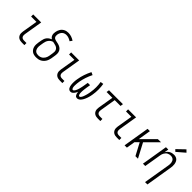

<svg xmlns="http://www.w3.org/2000/svg" viewBox="212 -2061 3576 3576"><g transform="rotate(45 2000.0 -273.5)"><path d="M322 0Q301 0 280.5 -3.5Q260 -7 242 -16.5Q224 -26 211.5 -41.5Q199 -57 192.5 -76Q186 -95 186 -116.5Q186 -138 189 -159L240 -465H99V-520H310L249 -150Q246 -132 248 -113.5Q250 -95 260 -81Q270 -67 287 -61Q304 -55 322 -55H387V0Z M702 8Q673 8 645.5 2Q618 -4 596.5 -19Q575 -34 560 -56.5Q545 -79 538.5 -105.5Q532 -132 532.5 -160.5Q533 -189 538 -218L550 -286Q554 -311 563 -335Q572 -359 588.5 -379.5Q605 -400 627 -415Q649 -430 673 -440Q656 -449 643.5 -464Q631 -479 625 -497.5Q619 -516 618.5 -537Q618 -558 622 -579Q625 -600 632.5 -621Q640 -642 652 -662Q664 -682 681.5 -698Q699 -714 719.5 -724Q740 -734 761.5 -738.5Q783 -743 805 -743Q849 -743 889.5 -729Q930 -715 964 -692L931 -646Q904 -664 873.5 -676Q843 -688 808 -688Q786 -688 763 -680.5Q740 -673 723 -656.5Q706 -640 696 -618Q686 -596 682 -574Q679 -556 680.5 -538.5Q682 -521 690.5 -507Q699 -493 714 -485.5Q729 -478 745.5 -474Q762 -470 779 -467Q796 -464 812.5 -459.5Q829 -455 844.5 -449Q860 -443 873.5 -434Q887 -425 898.5 -413Q910 -401 917.5 -386.5Q925 -372 929 -355.5Q933 -339 933.5 -321.5Q934 -304 932 -286.5Q930 -269 927 -251L916 -182Q911 -157 903 -132.5Q895 -108 880.5 -85Q866 -62 846 -43.5Q826 -25 802 -13Q778 -1 752.5 3.5Q727 8 702 8ZM702 -47Q720 -47 739 -51Q758 -55 775.5 -64.5Q793 -74 807 -88.5Q821 -103 831 -119.5Q841 -136 847 -154.5Q853 -173 856 -191L867 -260Q871 -283 871.5 -305Q872 -327 864.5 -346.5Q857 -366 841.5 -380Q826 -394 806 -401.5Q786 -409 764.5 -413Q743 -417 722 -422Q699 -415 678.5 -400.5Q658 -386 643.5 -366Q629 -346 621 -323Q613 -300 609 -277L598 -209Q595 -189 594 -169.5Q593 -150 596.5 -131.5Q600 -113 608.5 -96.5Q617 -80 631 -68.5Q645 -57 663.5 -52Q682 -47 702 -47Z M1322 0Q1301 0 1280.5 -3.5Q1260 -7 1242 -16.5Q1224 -26 1211.5 -41.5Q1199 -57 1192.5 -76Q1186 -95 1186 -116.5Q1186 -138 1189 -159L1240 -465H1099V-520H1310L1249 -150Q1246 -132 1248 -113.5Q1250 -95 1260 -81Q1270 -67 1287 -61Q1304 -55 1322 -55H1387V0Z M1605 8Q1586 8 1570.5 -2Q1555 -12 1546 -27.5Q1537 -43 1532.5 -61Q1528 -79 1526 -97.5Q1524 -116 1523.5 -134.5Q1523 -153 1524 -172.5Q1525 -192 1527 -211Q1529 -230 1533 -249Q1544 -320 1568 -390.5Q1592 -461 1626 -528L1680 -503Q1648 -440 1626 -373.5Q1604 -307 1592 -240Q1591 -230 1589.5 -219Q1588 -208 1586.5 -197.5Q1585 -187 1584.5 -176.5Q1584 -166 1583.5 -155.5Q1583 -145 1582.5 -134.5Q1582 -124 1582.5 -113.5Q1583 -103 1584.5 -93Q1586 -83 1589 -73.5Q1592 -64 1598.5 -55.5Q1605 -47 1616 -47Q1627 -47 1636.5 -56.5Q1646 -66 1652.5 -77Q1659 -88 1664 -99Q1669 -110 1673 -121.5Q1677 -133 1680.5 -144.5Q1684 -156 1687 -167.5Q1690 -179 1692.5 -190.5Q1695 -202 1697.5 -213.5Q1700 -225 1702 -236.5Q1704 -248 1706 -260L1719 -338H1780L1767 -260Q1766 -248 1764 -236.5Q1762 -225 1760.5 -213.5Q1759 -202 1758 -190.5Q1757 -179 1756 -167.5Q1755 -156 1755 -144.5Q1755 -133 1755 -121.5Q1755 -110 1756 -99Q1757 -88 1760 -77Q1763 -66 1769.5 -56.5Q1776 -47 1787 -47Q1799 -47 1808 -56.5Q1817 -66 1823.5 -76.5Q1830 -87 1834.5 -98Q1839 -109 1843 -120Q1847 -131 1850.5 -142.5Q1854 -154 1857.5 -165.5Q1861 -177 1863.5 -188Q1866 -199 1868.5 -210.5Q1871 -222 1873 -233.5Q1875 -245 1877 -256Q1888 -323 1888 -389Q1888 -455 1877 -519L1937 -528Q1948 -461 1948.5 -390.5Q1949 -320 1937 -249Q1934 -230 1930 -211Q1926 -192 1920.5 -172.5Q1915 -153 1908.5 -134.5Q1902 -116 1893.5 -97.5Q1885 -79 1874.5 -61Q1864 -43 1850 -27.5Q1836 -12 1817.5 -2Q1799 8 1780 8Q1768 8 1757 4Q1746 0 1738.5 -8.5Q1731 -17 1726 -27Q1721 -37 1717.5 -48Q1714 -59 1712 -70.5Q1710 -82 1709 -94Q1704 -82 1698.5 -70.5Q1693 -59 1686 -48Q1679 -37 1670.5 -27Q1662 -17 1652 -8.5Q1642 0 1629.5 4Q1617 8 1605 8Z M2322 0Q2301 0 2280.5 -3.5Q2260 -7 2242 -16.5Q2224 -26 2211.5 -41.5Q2199 -57 2192.5 -76Q2186 -95 2186 -116.5Q2186 -138 2189 -159L2240 -465H2087L2096 -520H2463L2454 -465H2301L2249 -150Q2246 -132 2248 -113.5Q2250 -95 2260 -81Q2270 -67 2287 -61Q2304 -55 2322 -55H2387V0Z M2822 0Q2801 0 2780.5 -3.5Q2760 -7 2742 -16.5Q2724 -26 2711.5 -41.5Q2699 -57 2692.5 -76Q2686 -95 2686 -116.5Q2686 -138 2689 -159L2740 -465H2599V-520H2810L2749 -150Q2746 -132 2748 -113.5Q2750 -95 2760 -81Q2770 -67 2787 -61Q2804 -55 2822 -55H2887V0Z M3026 0 3112 -520H3173L3132 -269L3383 -520H3465L3229 -284L3379 0H3312L3241 -134L3185 -240L3115 -171L3087 0Z M3780 215 3868 -311Q3871 -331 3872 -350Q3873 -369 3870 -387Q3867 -405 3859.5 -422Q3852 -439 3839 -450.5Q3826 -462 3808 -467.5Q3790 -473 3770 -473Q3753 -473 3735.5 -469Q3718 -465 3701.5 -456Q3685 -447 3672 -433Q3659 -419 3649.5 -403Q3640 -387 3635 -370Q3630 -353 3627 -335L3571 0H3510L3596 -520H3658L3643 -433Q3655 -455 3672 -473.5Q3689 -492 3710.5 -504.5Q3732 -517 3755.5 -522.5Q3779 -528 3802 -528Q3828 -528 3852 -520Q3876 -512 3893 -495Q3910 -478 3919 -454.5Q3928 -431 3931.5 -406Q3935 -381 3933.5 -355Q3932 -329 3927 -302L3842 215ZM3781 -582 3744 -618 3894 -762 3939 -718Z"/></g></svg>

Font: Iosevka SS04 Light Oblique
Style: Regular
Weight: 300
Italic angle: -9°
Monospace: yes
Designer: Belleve Invis
Foundry: Belleve Invis
Version: Version 19.0.0; ttfautohint (v1.8.4)